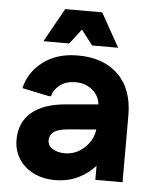

<svg xmlns="http://www.w3.org/2000/svg" viewBox="-53 -762 663 822"><g transform="rotate(5 279.0 -350.5)"><path d="M214 16Q162 16 121.5 -4Q81 -24 58 -60Q35 -96 35 -142Q35 -216 85.5 -259.5Q136 -303 233 -311L430 -328V-220L250 -205Q207 -201 189.5 -187Q172 -173 172 -151Q172 -129 193 -115.5Q214 -102 246 -102Q281 -102 309.5 -120Q338 -138 355 -166.5Q372 -195 372 -227V-310Q372 -353 342 -381Q312 -409 266 -409Q223 -409 197 -387.5Q171 -366 166 -340H155L41 -364Q56 -432 115.5 -478Q175 -524 266 -524Q376 -524 439.5 -462Q503 -400 503 -287V0H386V-148H435Q423 -104 391.5 -66.5Q360 -29 315 -6.5Q270 16 214 16ZM113 -572 194 -717H353L434 -572H322L273 -636L224 -572Z"/></g></svg>

Font: Fustat ExtraBold
Style: Regular
Weight: 800
Designer: Mohamed Gaber, Khaled Hosny, Laura Garcia Mut
Foundry: Kief Type Foundry, Alif Type Foundry, Hard Type Foundry
Version: Version 1.007